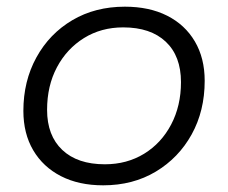

<svg xmlns="http://www.w3.org/2000/svg" viewBox="-20 -550 684 575"><path d="M289 5Q216 5 162.5 -22.5Q109 -50 79.5 -100Q50 -150 50 -218Q50 -307 89 -378Q128 -449 196.5 -489.5Q265 -530 354 -530Q427 -530 480.5 -503Q534 -476 563.5 -426Q593 -376 593 -308Q593 -218 554 -147.5Q515 -77 446.5 -36Q378 5 289 5ZM294 -58Q360 -58 411.5 -89.5Q463 -121 492.5 -177Q522 -233 522 -304Q522 -382 476.5 -425Q431 -468 349 -468Q283 -468 231.5 -436Q180 -404 150.5 -348.5Q121 -293 121 -221Q121 -144 166.5 -101Q212 -58 294 -58Z"/></svg>

Font: Montserrat
Style: Italic
Weight: 400
Italic angle: -11.3°
Designer: Julieta Ulanovsky
Foundry: Julieta Ulanovsky
Version: Version 9.000; ttfautohint (v1.8.4.7-5d5b)